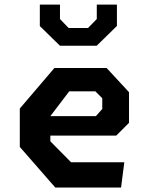

<svg xmlns="http://www.w3.org/2000/svg" viewBox="-20 -838 660 858"><path d="M227 0H521L535.5 -113H297.5L205 -206.5V-232H499.5L556.5 -289V-426L456.5 -534H223L68.5 -353V-181.5ZM248 -633.5H412L502.5 -722V-817.5H412.5V-753L373.5 -713H286.5L248 -753V-817.5H158V-721.5ZM205 -319 289.5 -430H406L437 -399V-351L408.5 -319Z"/></svg>

Font: Monaspace Krypton
Style: Bold
Weight: 700
Designer: Riley Cran & the Lettermatic Team
Foundry: Lettermatic
Version: Version 1.200 (Monaspace Krypton)